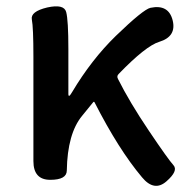

<svg xmlns="http://www.w3.org/2000/svg" viewBox="-20 -576 614 615"><path d="M513 5Q474 39 435 -8Q360 -97 283 -248Q281 -252 278 -248L243 -205Q196 -148 194 -30Q194 0 141 0Q87 0 87 -60V-394Q87 -488 82 -513.5Q77 -539 131 -552Q185 -564 192 -537.5Q199 -511 199 -419V-274Q199 -269 201.5 -269Q204 -269 211 -281Q273 -385 351 -461Q439 -546 462 -551Q520 -563 533 -511Q546 -459 490 -442Q447 -429 360 -339Q353 -332 358 -323Q395 -249 457 -157Q519 -65 535.5 -47Q552 -29 513 5Z"/></svg>

Font: Resource Han Rounded JP Medium
Style: Regular
Weight: 500
Designer: Cyano Hao (round all glyphs); Ryoko NISHIZUKA 西塚涼子 (kana, bopomofo & ideographs); Paul D. Hunt (Latin, Greek & Cyrillic)
Foundry: Cyano Hao
Version: 0.990